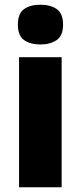

<svg xmlns="http://www.w3.org/2000/svg" viewBox="-20 -796 343 816"><path d="M152 -776Q194 -776 221 -757.5Q248 -739 248 -691Q248 -644 220.5 -625.5Q193 -607 152 -607Q109 -607 82.5 -625.5Q56 -644 56 -691Q56 -739 82.5 -757.5Q109 -776 152 -776ZM242 -553V0H61V-553Z"/></svg>

Font: Noto Sans Gurmukhi UI SemiCondensed Black
Style: Regular
Weight: 900
Width: 4
Designer: Jelle Bosma - Monotype Design Team
Foundry: Monotype Imaging Inc.
Version: Version 2.004; ttfautohint (v1.8.4.7-5d5b)